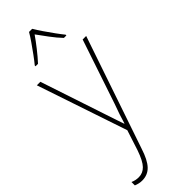

<svg xmlns="http://www.w3.org/2000/svg" viewBox="-327 -781 1043 1043"><g transform="rotate(-45 194.5 -260.0)"><path d="M8 -528H35L157 -161Q173 -113 181.5 -87.5Q190 -62 196 -45H198Q211 -92 236 -159L360 -528H387L167 118Q146 184 118 213.5Q90 243 47 243Q24 243 0 233V207Q11 212 22.5 214.5Q34 217 47 217Q78 217 101 193.5Q124 170 145 109L183 -8ZM207 -763Q220 -741 239.5 -712.5Q259 -684 279 -656.5Q299 -629 313 -612V-606H294Q268 -633 242 -668Q216 -703 195 -732Q175 -703 147.5 -668Q120 -633 95 -606H76V-612Q92 -631 112 -658.5Q132 -686 151.5 -714Q171 -742 183 -763Z"/></g></svg>

Font: Noto Sans Bengali SemiCondensed Thin
Style: Regular
Weight: 100
Width: 4
Designer: Joana Ranito - Universal Thirst; Jelle Bosma - Monotype Design Team
Foundry: Universal Thirst ehf.
Version: Version 3.000; ttfautohint (v1.8.4.7-5d5b)